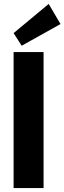

<svg xmlns="http://www.w3.org/2000/svg" viewBox="-20 -954 327 974"><path d="M287 -832 90 -722 49 -786 227 -934ZM201 0H49V-690H201Z"/></svg>

Font: exo2condensed_b
Style: Bold
Weight: 700
Width: 3
Designer: Natanael Gama
Version: Version 1.001;PS 001.001;hotconv 1.0.70;makeotf.lib2.5.58329